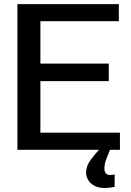

<svg xmlns="http://www.w3.org/2000/svg" viewBox="-20 -735 643 942"><path d="M65.4 0V-714.8H563V-630.9H178.2V-422.9H513.7V-336.9H178.2V-84H568.4V0ZM495.1 187.5Q461.9 187.5 441.4 175.5Q420.9 163.6 411.6 146.2Q402.3 128.9 402.3 112.8Q402.3 79.6 424.8 49.3Q447.3 19 470.2 -4.9H521.5Q508.8 25.4 500.5 48.1Q492.2 70.8 492.2 92.3Q492.2 105.5 498.3 114.5Q504.4 123.5 522 123.5Q530.8 123.5 542.5 120.6V181.6Q516.1 187.5 495.1 187.5Z"/></svg>

Font: Pontano Sans
Style: Bold
Weight: 700
Designer: Vernon Adams
Foundry: Vernon Adams
Version: Version 2.001